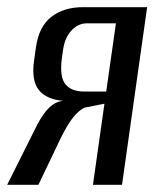

<svg xmlns="http://www.w3.org/2000/svg" viewBox="-23 -515 435 535"><path d="M-3 0 82 -170Q98 -200 115 -216Q132 -232 153 -234Q106 -238 85 -264.5Q64 -291 72 -347L77 -382Q85 -441 120 -468Q155 -495 208 -495H387L317 0H236L268 -226L212 -215Q190 -203 172.5 -176.5Q155 -150 139 -115L84 0ZM211 -260H273L300 -450H219Q195 -450 176.5 -430.5Q158 -411 153 -378L149 -350Q143 -300 159.5 -280Q176 -260 211 -260Z"/></svg>

Font: Alumni Sans Medium
Style: Italic
Weight: 500
Italic angle: -8°
Designer: Robert E. Leuschke
Foundry: Robert E. Leuschke
Version: Version 1.016